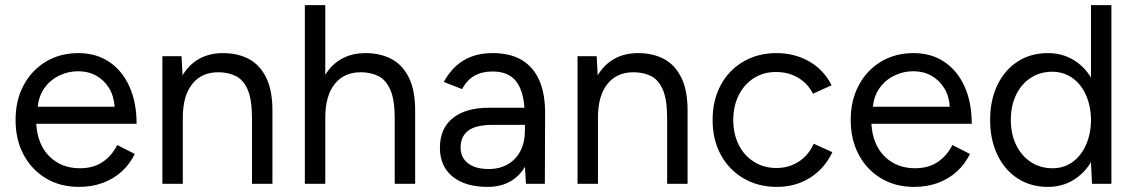

<svg xmlns="http://www.w3.org/2000/svg" viewBox="-20 -720 4443 752"><path d="M289 12Q216 12 160 -21.5Q104 -55 72.5 -114Q41 -173 41 -250Q41 -327 72.5 -386Q104 -445 159.5 -478.5Q215 -512 287 -512Q357 -512 408 -477.5Q459 -443 487 -381Q515 -319 515 -235H122Q127 -153 174 -107Q221 -61 293 -61Q346 -61 382.5 -86Q419 -111 439 -152L508 -117Q489 -78 457.5 -49Q426 -20 383.5 -4Q341 12 289 12ZM128 -302H429Q426 -345 406.5 -376Q387 -407 356 -424Q325 -441 286 -441Q248 -441 213 -424.5Q178 -408 155 -376.5Q132 -345 128 -302Z M616 0V-500H691L695 -425Q720 -467 760 -489.5Q800 -512 853 -512Q912 -512 955.5 -488.5Q999 -465 1023.5 -414Q1048 -363 1047 -280V0H967V-256Q967 -330 950 -369Q933 -408 903 -422.5Q873 -437 835 -437Q769 -437 732.5 -390.5Q696 -344 696 -259V0Z M1174 0V-700H1254V-427Q1279 -468 1319 -490Q1359 -512 1412 -512Q1470 -512 1514 -488.5Q1558 -465 1582.5 -414Q1607 -363 1606 -280V0H1526V-256Q1526 -330 1508.5 -369Q1491 -408 1461 -422.5Q1431 -437 1393 -437Q1327 -437 1290.5 -390.5Q1254 -344 1254 -259V0Z M1890 12Q1802 12 1752.5 -28.5Q1703 -69 1703 -141Q1703 -217 1753.5 -257.5Q1804 -298 1895 -298H2034Q2029 -369 1999 -404.5Q1969 -440 1909 -440Q1868 -440 1838.5 -423.5Q1809 -407 1790 -371L1718 -399Q1737 -434 1764 -459.5Q1791 -485 1827 -498.5Q1863 -512 1909 -512Q1979 -512 2024.5 -484.5Q2070 -457 2093 -403.5Q2116 -350 2115 -271L2114 0H2040L2036 -67Q2014 -29 1977 -8.5Q1940 12 1890 12ZM1894 -58Q1937 -58 1969 -76.5Q2001 -95 2018.5 -129Q2036 -163 2036 -211V-231H1913Q1843 -231 1813.5 -208Q1784 -185 1784 -142Q1784 -103 1813 -80.5Q1842 -58 1894 -58Z M2242 0V-500H2317L2321 -425Q2346 -467 2386 -489.5Q2426 -512 2479 -512Q2538 -512 2581.5 -488.5Q2625 -465 2649.5 -414Q2674 -363 2673 -280V0H2593V-256Q2593 -330 2576 -369Q2559 -408 2529 -422.5Q2499 -437 2461 -437Q2395 -437 2358.5 -390.5Q2322 -344 2322 -259V0Z M3023 12Q2949 12 2892 -21.5Q2835 -55 2803 -114Q2771 -173 2771 -250Q2771 -327 2802.5 -386Q2834 -445 2891 -478.5Q2948 -512 3021 -512Q3093 -512 3150 -479Q3207 -446 3237 -386L3164 -353Q3144 -393 3106 -415.5Q3068 -438 3019 -438Q2970 -438 2932.5 -414Q2895 -390 2873.5 -347.5Q2852 -305 2852 -250Q2852 -195 2873.5 -152.5Q2895 -110 2933.5 -86Q2972 -62 3021 -62Q3070 -62 3108.5 -87Q3147 -112 3167 -157L3240 -124Q3210 -60 3153 -24Q3096 12 3023 12Z M3560 12Q3487 12 3431 -21.5Q3375 -55 3343.5 -114Q3312 -173 3312 -250Q3312 -327 3343.5 -386Q3375 -445 3430.5 -478.5Q3486 -512 3558 -512Q3628 -512 3679 -477.5Q3730 -443 3758 -381Q3786 -319 3786 -235H3393Q3398 -153 3445 -107Q3492 -61 3564 -61Q3617 -61 3653.5 -86Q3690 -111 3710 -152L3779 -117Q3760 -78 3728.5 -49Q3697 -20 3654.5 -4Q3612 12 3560 12ZM3399 -302H3700Q3697 -345 3677.5 -376Q3658 -407 3627 -424Q3596 -441 3557 -441Q3519 -441 3484 -424.5Q3449 -408 3426 -376.5Q3403 -345 3399 -302Z M4084 12Q4017 12 3966 -21Q3915 -54 3886.5 -113.5Q3858 -173 3858 -250Q3858 -328 3886.5 -387Q3915 -446 3966 -479Q4017 -512 4084 -512Q4139 -512 4182.5 -486.5Q4226 -461 4253 -416V-700H4333V0H4257L4253 -85Q4226 -40 4182.5 -14Q4139 12 4084 12ZM4102 -61Q4146 -61 4179.5 -84.5Q4213 -108 4232.5 -150.5Q4252 -193 4253 -246V-253Q4252 -307 4232.5 -349.5Q4213 -392 4179 -415.5Q4145 -439 4101 -439Q4054 -439 4017 -415Q3980 -391 3959.5 -348Q3939 -305 3939 -250Q3939 -195 3960 -152Q3981 -109 4018 -85Q4055 -61 4102 -61Z"/></svg>

Font: Figtree
Style: Regular
Weight: 400
Designer: Erik Kennedy
Foundry: Erik Kennedy
Version: Version 2.002